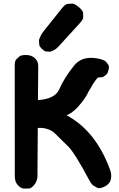

<svg xmlns="http://www.w3.org/2000/svg" viewBox="-20 -1062 673 1089"><path d="M173.3 -12.2Q192.4 -34.7 192.4 -64.5L194.3 -336.4Q256.3 -339.8 293.2 -303.7Q330.1 -267.6 366.9 -231.2Q403.8 -194.8 484.4 -43.5Q499.5 -15.1 510.5 -9Q521.5 -2.9 532.2 3.2Q543 9.3 568.4 -1.5Q599.6 -14.2 607.9 -42.5Q616.2 -71.8 602.1 -105Q522 -319.8 357.9 -408.2Q400.9 -425.8 443.8 -481.4Q470.7 -515.6 479.5 -537.6Q482.9 -544.4 503.4 -578.6Q509.3 -589.4 520.5 -604.5Q528.3 -615.2 530.8 -617.2Q533.2 -619.1 535.6 -621.1Q538.1 -623 540 -623Q559.6 -622.1 567.1 -627.4Q574.7 -632.8 582 -637.9Q589.4 -643.1 594.7 -662.1Q601.1 -684.6 595 -693.1Q588.9 -701.7 582.8 -710Q576.7 -718.3 553.7 -725.6Q536.1 -731.4 510.3 -733.4Q439.5 -738.8 400.9 -690.9Q342.8 -618.7 315.4 -554.2Q292.5 -501.5 195.3 -494.1Q196.3 -585.4 196.8 -688.5Q196.3 -716.8 175.8 -733.9Q156.2 -750 127.9 -750Q99.1 -750 90.3 -741.9Q81.5 -733.9 72.5 -725.6Q63.5 -717.3 63.5 -689L64 -62Q64 -30.8 81.1 -12.2Q99.1 7.3 113.5 7.3Q127.9 7.3 142.3 7.3Q156.7 7.3 173.3 -12.2ZM424.8 -1023.4Q401.4 -1042.5 388.7 -1041.5Q376 -1040.5 363 -1039.6Q350.1 -1038.6 331.5 -1015.1L230 -888.2Q215.3 -869.6 211.7 -861.1Q208 -852.5 204.1 -843.8Q200.2 -835 201.2 -825.9Q202.1 -816.9 202.9 -807.6Q203.6 -798.3 217.8 -784.7Q231.9 -771 240.5 -770.3Q249 -769.5 257.6 -768.8Q266.1 -768.1 274.2 -772Q282.2 -775.9 290 -779.8Q297.9 -783.7 312.5 -798.8Q314.9 -801.8 317.9 -804.7L433.6 -931.6Q452.6 -952.1 452.1 -964.4Q451.7 -976.6 451.2 -988.5Q450.7 -1000.5 430.2 -1019Q427.7 -1021 424.8 -1023.4Z"/></svg>

Font: Comic Relief
Style: Bold
Weight: 700
Designer: Jeff Davis
Foundry: Loudifier
Version: Version 1.200; ttfautohint (v1.8.4.7-5d5b)